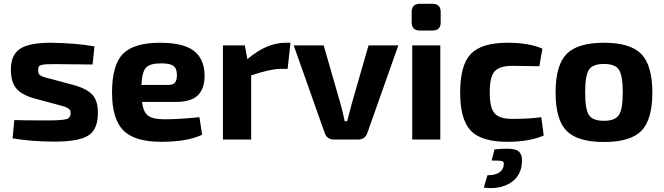

<svg xmlns="http://www.w3.org/2000/svg" viewBox="-20 -731 3478 1006"><path d="M280 -183 157 -216Q89 -236 63 -270.5Q37 -305 37 -366Q37 -443 84.5 -475Q132 -507 247 -507Q380 -505 475 -488L465 -393Q339 -395 275 -395Q240 -395 226.5 -394.5Q213 -394 199.5 -391Q186 -388 183 -381.5Q180 -375 180 -362Q180 -357 180.5 -353Q181 -349 183 -345.5Q185 -342 186.5 -340Q188 -338 192 -335.5Q196 -333 198.5 -332Q201 -331 207.5 -328.5Q214 -326 217.5 -325Q221 -324 230.5 -321.5Q240 -319 245 -318L371 -284Q437 -265 465 -233.5Q493 -202 493 -140Q493 -52 442 -20.5Q391 11 267 11Q147 11 46 -6L55 -102Q91 -100 226 -100Q303 -100 326.5 -106.5Q350 -113 350 -137Q350 -142 349.5 -146Q349 -150 347 -153.5Q345 -157 343 -159Q341 -161 336.5 -163.5Q332 -166 329.5 -167.5Q327 -169 320 -171.5Q313 -174 309 -175Q305 -176 295.5 -178.5Q286 -181 280 -183Z M902 -197H724Q731 -143 756.5 -124.5Q782 -106 841 -106Q920 -106 1025 -117L1039 -25Q962 12 824 12Q685 12 626 -48Q567 -108 567 -246Q567 -391 624.5 -449Q682 -507 818 -507Q941 -507 996 -464.5Q1051 -422 1052 -335Q1052 -266 1016.5 -231.5Q981 -197 902 -197ZM721 -286H861Q888 -286 897.5 -299Q907 -312 907 -337Q907 -372 889 -385.5Q871 -399 823 -399Q766 -399 745 -376.5Q724 -354 721 -286Z M1502 -507 1487 -370H1447Q1398 -370 1296 -336V0H1148V-493H1263L1276 -421Q1377 -507 1476 -507Z M2067 -493 1905 -35Q1893 0 1857 0H1729Q1693 0 1681 -35L1519 -493H1676L1765 -184Q1776 -144 1786 -96H1799L1822 -184L1911 -493Z M2180 -711H2246Q2289 -711 2289 -668V-614Q2289 -571 2246 -571H2180Q2137 -571 2137 -614V-668Q2137 -711 2180 -711ZM2287 0H2140V-493H2287Z M2816 -117 2829 -21Q2753 12 2638 12Q2502 12 2446.5 -46.5Q2391 -105 2391 -247Q2391 -390 2447 -448.5Q2503 -507 2640 -507Q2752 -507 2822 -476L2806 -384Q2698 -386 2665 -386Q2597 -386 2571.5 -357Q2546 -328 2546 -247Q2546 -166 2571.5 -137Q2597 -108 2665 -108Q2752 -108 2816 -117ZM2556 110 2571 52Q2653 43 2685 55Q2717 67 2715 117Q2712 190 2655.5 226.5Q2599 263 2515 252L2534 187Q2571 188 2594.5 173.5Q2618 159 2620 129Q2621 116 2609.5 113Q2598 110 2556 110Z M3145 -507Q3283 -507 3340.5 -447.5Q3398 -388 3398 -246Q3398 -104 3340.5 -45.5Q3283 13 3145 13Q3006 13 2948.5 -45.5Q2891 -104 2891 -246Q2891 -389 2948.5 -448Q3006 -507 3145 -507ZM3145 -396Q3086 -396 3066 -366Q3046 -336 3046 -246Q3046 -158 3066 -128Q3086 -98 3145 -98Q3202 -98 3222.5 -128Q3243 -158 3243 -246Q3243 -335 3223 -365.5Q3203 -396 3145 -396Z"/></svg>

Font: Exo 2.0
Style: Bold
Weight: 700
Designer: Natanael Gama
Version: Version 1.001;PS 001.001;hotconv 1.0.70;makeotf.lib2.5.58329